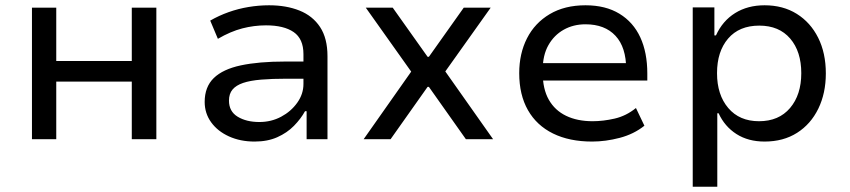

<svg xmlns="http://www.w3.org/2000/svg" viewBox="-20 -527 3217 727"><path d="M101 0V-498H193V-296H479V-498H572V0H479V-218H193V0Z M944 9Q890 9 847 -10.5Q804 -30 779.5 -64Q755 -98 755 -141Q755 -198 789.5 -231.5Q824 -265 892 -279.5Q960 -294 1060 -294H1144V-229H1066Q1010 -229 968.5 -225.5Q927 -222 900.5 -213Q874 -204 860.5 -188Q847 -172 847 -146Q847 -105 880 -85Q913 -65 962 -65Q1007 -65 1044.5 -85Q1082 -105 1105.5 -138Q1129 -171 1129 -209V-322Q1129 -380 1092 -405.5Q1055 -431 987 -431Q942 -431 897.5 -419.5Q853 -408 805 -380L776 -449Q809 -468 845.5 -481Q882 -494 921 -500.5Q960 -507 999 -507Q1064 -507 1114 -487Q1164 -467 1192 -424.5Q1220 -382 1220 -314V0H1141V-106H1135Q1119 -77 1093 -50.5Q1067 -24 1030 -7.5Q993 9 944 9Z M1357 0 1554 -280 1556 -229 1365 -498H1467L1599 -312H1604L1736 -498H1838L1648 -231L1651 -278L1847 0H1744L1604 -198H1599L1459 0Z M2222 9Q2136 9 2074 -21.5Q2012 -52 1979 -110Q1946 -168 1946 -250Q1946 -324 1975.5 -382Q2005 -440 2061.5 -473.5Q2118 -507 2197 -507Q2273 -507 2325.5 -475Q2378 -443 2404.5 -385.5Q2431 -328 2431 -249V-222H2015V-288H2371L2351 -265Q2351 -348 2310.5 -391.5Q2270 -435 2197 -435Q2151 -435 2114.5 -414.5Q2078 -394 2056.5 -356Q2035 -318 2035 -263V-251Q2035 -190 2058 -149.5Q2081 -109 2123.5 -88.5Q2166 -68 2224 -68Q2264 -68 2307.5 -78Q2351 -88 2388 -118L2420 -51Q2380 -19 2326.5 -5Q2273 9 2222 9Z M2603 180V-499H2685V-393H2691Q2716 -448 2763.5 -477.5Q2811 -507 2875 -507Q2945 -507 2997 -474.5Q3049 -442 3078 -384Q3107 -326 3107 -249Q3107 -174 3078.5 -115.5Q3050 -57 2998 -24Q2946 9 2875 9Q2813 9 2768.5 -19.5Q2724 -48 2701 -98H2696V180ZM2854 -68Q2929 -68 2971.5 -118Q3014 -168 3014 -250Q3014 -332 2972 -381Q2930 -430 2855 -430Q2779 -430 2737 -381Q2695 -332 2695 -250Q2695 -168 2737.5 -118Q2780 -68 2854 -68Z"/></svg>

Font: Nunito Sans 6pt
Style: Regular
Weight: 400
Version: Version 3.101;gftools[0.9.27]